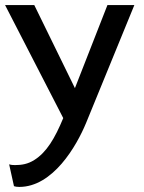

<svg xmlns="http://www.w3.org/2000/svg" viewBox="-27 -480 566 756"><path d="M108 -460H-7L222 -15C189 65 156 120 108 150C83 166 58 170 33 170C16 170 13 168 9 167L28 253C34 255 39 256 49 256C181 256 274 96 312 4L502 -460H396L268 -133Z"/></svg>

Font: Quattrocento Sans
Style: Bold
Weight: 700
Designer: Pablo Impallari
Foundry: Pablo Impallari, Igino Marini, Brenda Gallo
Version: Version 2.000